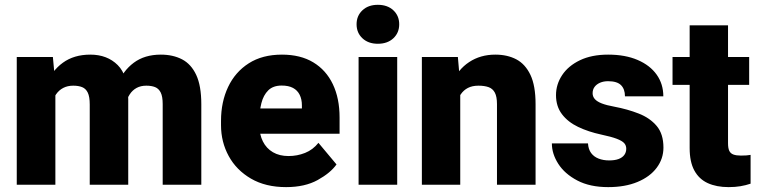

<svg xmlns="http://www.w3.org/2000/svg" viewBox="-20 -764 3138 794"><path d="M209 0H49.3V-528.3H198.7L209 -417ZM147.9 -278.8Q147.5 -354 170.7 -412.6Q193.8 -471.2 240 -504.6Q286.1 -538.1 353.5 -538.1Q423.3 -538.1 466.8 -494.9Q510.3 -451.7 510.3 -352.5V0H351.1V-331.5Q351.1 -364.3 343 -380.9Q335 -397.5 319.8 -403.6Q304.7 -409.7 282.7 -409.7Q259.3 -409.7 241.5 -400.4Q223.6 -391.1 211.7 -373.8Q199.7 -356.4 193.8 -333Q188 -309.6 188 -281.2ZM443.4 -279.8Q442.9 -354 465.3 -412.4Q487.8 -470.7 533 -504.4Q578.1 -538.1 645 -538.1Q695.3 -538.1 732.9 -518.6Q770.5 -499 791.5 -454.1Q812.5 -409.2 812.5 -333V0H652.8V-333.5Q652.8 -365.2 644.5 -381.6Q636.2 -397.9 621.3 -403.8Q606.4 -409.7 585 -409.7Q562 -409.7 544.9 -400.4Q527.8 -391.1 516.6 -374Q505.4 -356.9 499.5 -333.7Q493.7 -310.5 493.7 -282.7Z M1163.1 9.8Q1078.1 9.8 1017.8 -25.4Q957.5 -60.5 925.8 -118.7Q894 -176.8 894 -246.1V-264.6Q894 -342.3 923.3 -404.3Q952.6 -466.3 1008.8 -502.2Q1064.9 -538.1 1146 -538.1Q1222.7 -538.1 1275.6 -506.1Q1328.6 -474.1 1356.4 -415.8Q1384.3 -357.4 1384.3 -277.8V-210.9H957.5V-315.4H1228.5V-328.1Q1228.5 -353.5 1219.2 -372.1Q1210 -390.6 1191.7 -400.4Q1173.3 -410.2 1145 -410.2Q1109.4 -410.2 1089.4 -390.4Q1069.3 -370.6 1061 -337.6Q1052.7 -304.7 1052.7 -264.6V-246.1Q1052.7 -208 1067.1 -179.2Q1081.5 -150.4 1108.6 -134.5Q1135.7 -118.7 1173.3 -118.7Q1209 -118.7 1241.5 -131.6Q1273.9 -144.5 1296.9 -173.3L1371.6 -84Q1346.7 -48.8 1293.7 -19.5Q1240.7 9.8 1163.1 9.8Z M1542.5 -744.1Q1582.5 -744.1 1606.7 -721.4Q1630.9 -698.7 1630.9 -663.6Q1630.9 -628.4 1606.7 -605.7Q1582.5 -583 1542.5 -583Q1502.9 -583 1478.8 -605.7Q1454.6 -628.4 1454.6 -663.6Q1454.6 -698.7 1478.8 -721.4Q1502.9 -744.1 1542.5 -744.1ZM1622.6 0H1462.9V-528.3H1622.6Z M1883.3 0H1724.6V-528.3H1873.5L1883.3 -415.5ZM1822.8 -278.8Q1822.3 -360.4 1847.9 -418.5Q1873.5 -476.6 1920.2 -507.3Q1966.8 -538.1 2028.3 -538.1Q2078.1 -538.1 2115.2 -518.6Q2152.3 -499 2173.6 -454.3Q2194.8 -409.7 2194.8 -333V0H2035.2V-333.5Q2035.2 -364.3 2026.4 -380.9Q2017.6 -397.5 2000.5 -403.6Q1983.4 -409.7 1958.5 -409.7Q1933.1 -409.7 1915 -400.4Q1897 -391.1 1885.3 -373.8Q1873.5 -356.4 1868.2 -333Q1862.8 -309.6 1862.8 -281.2Z M2495.1 9.8Q2419.4 9.8 2367.4 -17.6Q2315.4 -44.9 2288.8 -86.4Q2262.2 -127.9 2262.2 -170.9H2411.6Q2413.1 -146.5 2424.6 -131.1Q2436 -115.7 2455.3 -108.2Q2474.6 -100.6 2499 -100.6Q2522.5 -100.6 2538.1 -106.4Q2553.7 -112.3 2561.8 -123.3Q2569.8 -134.3 2569.8 -148.9Q2569.8 -162.6 2561.3 -172.1Q2552.7 -181.6 2530.3 -190.2Q2507.8 -198.7 2466.3 -207.5Q2413.6 -218.8 2371.1 -239Q2328.6 -259.3 2304 -291.7Q2279.3 -324.2 2279.3 -370.6Q2279.3 -415 2304.7 -453.4Q2330.1 -491.7 2378.4 -514.9Q2426.8 -538.1 2495.1 -538.1Q2565.4 -538.1 2616.7 -516.1Q2668 -494.1 2695.6 -455.3Q2723.1 -416.5 2723.1 -365.7H2564.5Q2564.5 -395.5 2548.1 -411.9Q2531.7 -428.2 2494.6 -428.2Q2476.1 -428.2 2461.4 -421.9Q2446.8 -415.5 2438.7 -404.5Q2430.7 -393.6 2430.7 -378.4Q2430.7 -364.7 2439.9 -354.2Q2449.2 -343.8 2468.8 -336.2Q2488.3 -328.6 2520.5 -322.8Q2575.2 -312.5 2621.3 -294.4Q2667.5 -276.4 2695.6 -243.2Q2723.6 -210 2723.6 -153.8Q2723.6 -107.4 2695.6 -70.1Q2667.5 -32.7 2616.2 -11.5Q2564.9 9.8 2495.1 9.8Z M3078.1 -413.1H2761.2V-528.3H3078.1ZM2990.7 -659.2V-171.9Q2990.7 -151.4 2995.8 -140.4Q3001 -129.4 3012.9 -125Q3024.9 -120.6 3043.9 -120.6Q3057.1 -120.6 3066.9 -121.3Q3076.7 -122.1 3084 -123.5V-4.4Q3064 2.4 3042 6.1Q3020 9.8 2993.2 9.8Q2942.9 9.8 2906.7 -6.8Q2870.6 -23.4 2851.3 -59.1Q2832 -94.7 2832 -151.9V-659.2Z"/></svg>

Font: Heebo ExtraBold
Style: Regular
Weight: 800
Designer: Oded Ezer
Foundry: Ezer Type House
Version: Version 3.100